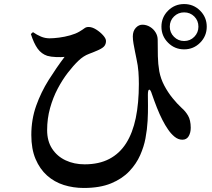

<svg xmlns="http://www.w3.org/2000/svg" viewBox="-20 -868 1040 943"><path d="M772.9 -737Q772.9 -783.2 805.5 -815.7Q838.1 -848.1 884.3 -848.1Q930.5 -848.1 962.9 -815.7Q995.4 -783.2 995.4 -737Q995.4 -690.8 962.9 -658.2Q930.5 -625.6 884.3 -625.6Q838.1 -625.6 805.5 -658.2Q772.9 -690.8 772.9 -737ZM813.9 -737Q813.9 -707.9 834.5 -687.3Q855.2 -666.6 884.3 -666.6Q914.1 -666.6 934.3 -687.3Q954.5 -707.9 954.5 -737Q954.5 -766.8 934.3 -787Q914.1 -807.2 884.3 -807.2Q855.2 -807.2 834.5 -787Q813.9 -766.8 813.9 -737ZM131.6 -700.9 141.9 -710.1Q161.3 -696.7 181.4 -688.2Q201.5 -679.8 223.6 -679.8Q242.8 -679.8 270.2 -683.3Q297.5 -686.8 324.6 -694.4Q351.6 -702 369.6 -712.6Q386.8 -722.9 394.9 -729.2Q402.9 -735.5 415.3 -735.5Q432.4 -735.5 452.1 -723.2Q471.8 -710.9 486.2 -694.8Q500.6 -678.7 500.6 -666.8Q500.6 -653.5 493.9 -643.6Q487.2 -633.6 466 -623.5Q444.6 -613.6 417 -603.3Q389.4 -593.1 365 -569.5Q340 -545.6 313.2 -510.8Q286.3 -476 263.3 -432.4Q240.3 -388.8 225.9 -337.2Q211.5 -285.7 211.5 -228.6Q211.5 -175 236.1 -137.5Q260.7 -100 302.5 -80.4Q344.2 -60.9 395.5 -60.9Q466.4 -60.9 516.8 -87.4Q567.3 -113.8 599.4 -164.3Q631.5 -214.8 646.8 -288.3Q662 -361.9 662 -456Q662 -485.3 659.9 -515.3Q657.7 -545.3 650.2 -579.6Q647.5 -593.3 643.4 -613.1Q639.3 -632.9 635.8 -653.2Q632.3 -673.5 632.3 -688.7Q632.3 -715.4 647 -731.4Q661.8 -747.4 681.3 -746.7Q700.8 -746 717.5 -735.6Q734.2 -725.3 744.3 -708.6Q754.5 -691.9 754.5 -672.6Q754.5 -630.5 755.3 -592.3Q756.1 -554.1 762.4 -517.4Q769.3 -481.1 786.8 -447.9Q804.4 -414.7 827.1 -386.6Q849.9 -358.5 872.3 -337.8Q890.8 -322 903.6 -300.1Q916.5 -278.2 916.8 -240.8Q916.8 -216 906.6 -198.9Q896.4 -181.8 875.7 -181.8Q855.3 -181.8 837.1 -196.7Q818.9 -211.7 804.7 -233.2Q791.8 -251.5 777.7 -278.9Q763.7 -306.2 750.7 -339.2Q737.7 -372.2 726.2 -405.7Q719.2 -428.6 712.8 -427.7Q706.3 -426.9 706.3 -401.9Q706.3 -382.9 706.8 -349.6Q707.2 -316.2 705 -274.6Q702.8 -233.1 694.4 -188.1Q687.2 -148.7 668.5 -106.1Q649.8 -63.5 614.9 -26.6Q580 10.2 525.3 32.7Q470.6 55.2 391.5 55.2Q340 55.2 293.4 40.6Q246.9 25.9 211.2 -5.9Q175.6 -37.7 154.7 -86.9Q133.8 -136.1 133.8 -205.1Q133.8 -281 157.5 -348.1Q181.3 -415.2 219.2 -475.4Q257.1 -535.6 297.2 -588.6Q281 -586.8 255.3 -587.8Q229.6 -588.7 212.2 -593.8Q183.4 -603.3 164.7 -629.3Q146.1 -655.3 131.6 -700.9Z"/></svg>

Font: Noto Serif KR
Style: Regular
Weight: 200
Designer: Ryoko NISHIZUKA 西塚涼子 (kana & ideographs); Frank Grießhammer (Latin, Greek & Cyrillic); Wenlong ZHANG 张文龙 (bopomofo); San
Foundry: Adobe
Version: Version 2.001;hotconv 1.1.0;makeotfexe 2.6.0